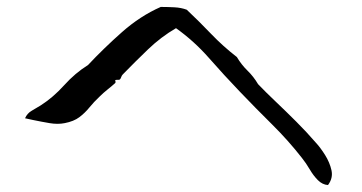

<svg xmlns="http://www.w3.org/2000/svg" viewBox="-20 -599 1040 552"><path d="M923 -67Q907 -68 894 -81Q881 -94 870.5 -112Q860 -130 848 -145Q809 -195 762 -241.5Q715 -288 670 -335Q624 -383 581 -432Q538 -481 486 -518Q443 -493 405.5 -457Q368 -421 333 -385Q330 -382 328.5 -377.5Q327 -373 325 -371Q323 -369 318 -369.5Q313 -370 311 -368Q311 -368 312 -365Q313 -362 311 -360Q301 -351 289 -341.5Q277 -332 266 -321Q250 -306 237 -290Q224 -274 208 -262Q192 -250 166 -245Q146 -241 122.5 -245Q99 -249 75 -254Q69 -255 63.5 -256.5Q58 -258 52 -259Q58 -273 71 -280.5Q84 -288 97 -296Q133 -319 164.5 -354Q196 -389 233 -412Q278 -460 330.5 -506.5Q383 -553 442 -579Q444 -579 447 -579Q462 -579 481.5 -578Q501 -577 517 -571Q553 -537 587 -501.5Q621 -466 661 -435Q674 -413 691.5 -396Q709 -379 722 -357Q744 -334 773 -306.5Q802 -279 832 -249Q862 -219 887 -190Q901 -175 914.5 -153.5Q928 -132 933 -109.5Q938 -87 923 -67Z"/></svg>

Font: Yuji Boku
Style: Regular
Weight: 400
Designer: Kataoka Yuji
Foundry: Kinuta Font Factory
Version: Version 3.002